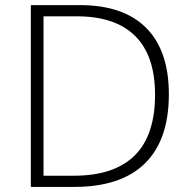

<svg xmlns="http://www.w3.org/2000/svg" viewBox="-20 -734 746 754"><path d="M643.1 -363.8Q643.1 -184.1 548.8 -92Q454.6 0 272 0H101.1V-713.9H293.9Q464.8 -713.9 554 -624.5Q643.1 -535.2 643.1 -363.8ZM588.9 -361.8Q588.9 -515.1 511 -592.5Q433.1 -669.9 282.2 -669.9H150.9V-43.9H269Q588.9 -43.9 588.9 -361.8Z"/></svg>

Font: Zoram GWeb Light
Style: Regular
Weight: 300
Foundry: Ascender Corporation
Version: Version 1.000